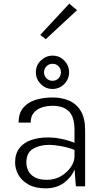

<svg xmlns="http://www.w3.org/2000/svg" viewBox="-20 -1018 573 1049"><path d="M229.5 11Q172.5 11 135.5 -9.8Q98.5 -30.5 80.5 -63Q62.5 -95.5 62.5 -130Q62.5 -179 86.5 -209.2Q110.5 -239.5 151 -253.2Q191.5 -267 241 -267Q312 -267 387 -238V-308.5Q387 -380.5 355.8 -410.2Q324.5 -440 267.5 -440Q237 -440 209.5 -431.2Q182 -422.5 164.8 -402.2Q147.5 -382 147.5 -348H81.5Q81.5 -398.5 106.5 -428.8Q131.5 -459 173.8 -472.2Q216 -485.5 267.5 -485.5Q317 -485.5 357.2 -468.2Q397.5 -451 421.2 -412Q445 -373 445 -307.5V0H394.5L387.5 -92Q368.5 -47 328 -18Q287.5 11 229.5 11ZM237 -35.5Q279 -35.5 313 -55.5Q347 -75.5 367 -105Q387 -134.5 387 -162V-199Q354 -212 315.5 -219.2Q277 -226.5 247 -226.5Q196.5 -226.5 160.2 -204.8Q124 -183 124 -130Q124 -106 134.8 -84.5Q145.5 -63 170.2 -49.2Q195 -35.5 237 -35.5ZM267 -532Q229 -532 202.5 -559.2Q176 -586.5 176 -623Q176 -662 203.8 -688Q231.5 -714 267 -714Q306 -714 331.8 -686.5Q357.5 -659 357.5 -623Q357.5 -586 331.2 -559Q305 -532 267 -532ZM267 -576.5Q287 -576.5 300 -590.5Q313 -604.5 313 -623Q313 -642.5 300 -656Q287 -669.5 267 -669.5Q247.5 -669.5 234 -656Q220.5 -642.5 220.5 -623Q220.5 -604 234 -590.2Q247.5 -576.5 267 -576.5ZM230 -804 200 -827.5 358.5 -998 401 -962.5Z"/></svg>

Font: Betina Sans Light
Style: Regular
Weight: 300
Designer: Jonathan Pinhorn (font) & Cristiano Sobral (main changes)
Version: Version 2.001;October 6, 2020;FontCreator 13.0.0.2681 64-bit